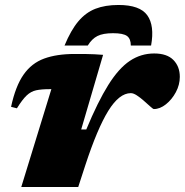

<svg xmlns="http://www.w3.org/2000/svg" viewBox="-20 -752 743 772"><path d="M186.5 -393.5H179Q146.5 -393.5 125.5 -389Q104.5 -384.5 87.2 -368.2Q70 -352 48 -316.5L24.5 -322.5Q42.5 -406 74.8 -452Q107 -498 157.5 -516.5Q208 -535 280 -535Q308 -535 326 -534.8Q344 -534.5 359.5 -533.8Q375 -533 394.5 -531.5L306.5 -231.5H327Q373.5 -343.5 415.5 -410.5Q457.5 -477.5 502 -507.2Q546.5 -537 600 -537Q651.5 -537 677.2 -510.8Q703 -484.5 703 -443Q703 -411 687 -381.2Q671 -351.5 647 -332.5Q623 -313.5 598.5 -313.5Q595.5 -313.5 582.8 -325Q570 -336.5 557 -348Q544 -359.5 530.2 -368.5Q516.5 -377.5 506 -377.5Q459.5 -377.5 415.5 -306.5Q371.5 -235.5 323 -87.5L294.5 0H65.5ZM434.5 -618.5Q394 -618.5 371.8 -607.2Q349.5 -596 333 -569H239.5Q265 -630.5 294.8 -666Q324.5 -701.5 363.8 -716.8Q403 -732 456.5 -732Q542.5 -732 572.2 -690.5Q602 -649 587.5 -569H506Q506 -596 490.8 -607.2Q475.5 -618.5 434.5 -618.5Z"/></svg>

Font: Newsreader Caption ExtraBold
Style: Italic
Weight: 800
Italic angle: -17°
Designer: Hugues Gentile
Foundry: Production Type
Version: Version 1.001